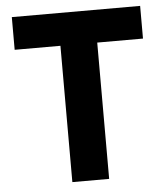

<svg xmlns="http://www.w3.org/2000/svg" viewBox="-51 -744 686 790"><g transform="rotate(-5 292.0 -349.0)"><path d="M368 -563H557V-698H27V-563H216V0H368Z"/></g></svg>

Font: Braiins Sans
Style: Bold
Weight: 700
Designer: Mike Abbink, Paul van der Laan, Pieter van Rosmalen, Jiri Chlebus, Lubos Buracinsky
Foundry: Bold Monday, Sudetype
Version: Version 1.000;hotconv 1.0.109;makeotfexe 2.5.65596